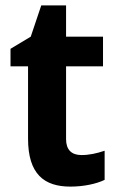

<svg xmlns="http://www.w3.org/2000/svg" viewBox="-20 -682 436 712"><path d="M282 -107C246 -107 225 -126 225 -166V-436H362V-546H225V-662H133L94 -546L19 -501V-436H84V-168C84 -36 144 10 241 10C290 10 337 0 368 -15V-123C338 -113 311 -107 282 -107Z"/></svg>

Font: Noto Sans Kannada SemiCondensed
Style: Bold
Weight: 700
Width: 4
Designer: Jelle Bosma - Monotype Design Team
Foundry: Monotype Imaging Inc.
Version: Version 2.005